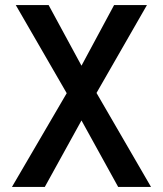

<svg xmlns="http://www.w3.org/2000/svg" viewBox="-20 -734 640 754"><path d="M27 0 242 -368 42 -714H171L300 -476L428 -714H557L359 -369L573 0H444L300 -261L156 0Z"/></svg>

Font: Noto Sans Mono SemiBold
Style: Regular
Weight: 600
Designer: Monotype Design Team
Foundry: Monotype Imaging Inc.
Version: Version 2.014; ttfautohint (v1.8.4.7-5d5b)